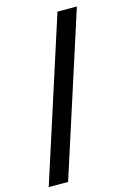

<svg xmlns="http://www.w3.org/2000/svg" viewBox="-132 -806 702 1023"><g transform="rotate(-15 218.5 -294.5)"><path d="M5 151 292 -740H399L112 151Z"/></g></svg>

Font: IBM Plex Sans Devanagari SemiBold
Style: Regular
Weight: 600
Designer: Mike Abbink, Paul van der Laan, Pieter van Rosmalen, Erin McLaughlin
Foundry: Bold Monday
Version: Version 1.1